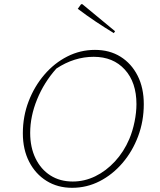

<svg xmlns="http://www.w3.org/2000/svg" viewBox="-20 -889 762 916"><path d="M324 7Q255 7 202 -26Q149 -59 119 -117.5Q89 -176 89 -253Q89 -334 116.5 -405.5Q144 -477 191.5 -532.5Q239 -588 301 -619.5Q363 -651 433 -651Q503 -651 555 -618.5Q607 -586 636.5 -528Q666 -470 666 -392Q666 -311 639 -239Q612 -167 564.5 -111.5Q517 -56 455.5 -24.5Q394 7 324 7ZM327 -23Q383 -23 434.5 -48Q486 -73 528.5 -119Q571 -165 597 -226Q613 -264 622 -308.5Q631 -353 631 -392Q631 -496 575.5 -557Q520 -618 427 -618Q334 -618 249 -562Q190 -496 157 -415Q124 -334 124 -255Q124 -186 149.5 -133.5Q175 -81 220.5 -52Q266 -23 327 -23ZM523 -731Q477 -759 434.5 -787.5Q392 -816 351 -847L367 -869H373L529 -740Z"/></svg>

Font: Piazzolla Thin
Style: Italic
Weight: 100
Italic angle: -11.3°
Designer: Juan Pablo del Peral
Foundry: Huerta Tipografica
Version: Version 1.330